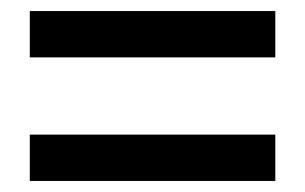

<svg xmlns="http://www.w3.org/2000/svg" viewBox="-20 -504 553 348"><path d="M34 -400V-484H479V-400ZM34 -176V-260H479V-176Z"/></svg>

Font: Source Sans 3 SemiBold
Style: Regular
Weight: 600
Designer: Paul D. Hunt
Foundry: Adobe
Version: Version 3.046;hotconv 1.0.118;makeotfexe 2.5.65603